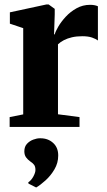

<svg xmlns="http://www.w3.org/2000/svg" viewBox="-20 -566 477 856"><path d="M23 0V-44L83.5 -56V-440.5L24 -460.5V-511L186.5 -546H197L224 -526.5V-502L221 -412.5L224 -413Q227.5 -426 240 -447.5Q252.5 -469 273.2 -491.5Q294 -514 321.5 -529.2Q349 -544.5 381.5 -544.5Q394 -544.5 402.8 -542.5Q411.5 -540.5 416.5 -538V-385.5Q407.5 -392.5 390.5 -398.5Q373.5 -404.5 346.5 -404.5Q321.5 -404.5 301 -399.8Q280.5 -395 265 -387Q249.5 -379 238.5 -368.5V-56.5L334.5 -44V0ZM239.5 128Q239.5 160.5 222.8 189Q206 217.5 183 238.2Q160 259 142 269.5H140.5L107 252.5L106 247Q119.5 238 128.8 220.8Q138 203.5 138 192Q138 176.5 131.8 168.5Q125.5 160.5 114 153Q104 146 96.2 135.5Q88.5 125 88.5 108.5Q88.5 88 100.2 75.2Q112 62.5 128.2 56.5Q144.5 50.5 157 50.5H160.5Q194.5 50.5 217.2 71.5Q240 92.5 239.5 128Z"/></svg>

Font: Merriweather 72pt ExtraBold
Style: Regular
Weight: 800
Version: Version 2.100